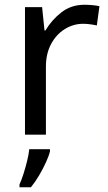

<svg xmlns="http://www.w3.org/2000/svg" viewBox="-20 -566 453 807"><path d="M335 -546Q350 -546 367.5 -544.5Q385 -543 398 -540L387 -459Q374 -462 358.5 -464Q343 -466 329 -466Q288 -466 252 -443.5Q216 -421 194.5 -380.5Q173 -340 173 -286V0H85V-536H157L167 -438H171Q197 -482 238 -514Q279 -546 335 -546ZM190 70Q186 88 173.5 115.5Q161 143 144.5 171Q128 199 110 221H62V209Q70 192 78.5 165.5Q87 139 94 110.5Q101 82 103 61H190Z"/></svg>

Font: Noto Sans Canadian Aboriginal
Style: Regular
Weight: 400
Designer: Monotype Design Team, Typotheque's Kevin King
Foundry: Monotype Imaging Inc.
Version: Version 2.002